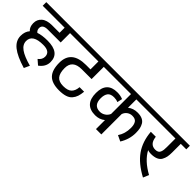

<svg xmlns="http://www.w3.org/2000/svg" viewBox="64 -1596 2566 2566"><g transform="rotate(45 1347.0 -312.5)"><path d="M264 -485H507V-662H648V-730H-10V-662H405V-566H264Q165 -566 115 -522.5Q65 -479 65 -410Q65 -338 109 -299Q65 -250 65 -169Q65 -77 147 -11.5Q229 54 400 105L436 26Q297 -12 231.5 -59Q166 -106 166 -173Q166 -298 366 -298Q495 -298 495 -204Q495 -149 444 -111L512 -52Q597 -114 597 -204Q597 -379 366 -379Q262 -379 196 -355Q166 -379 166 -416Q166 -485 264 -485Z M1145 -662H1262V-730H1145H628V-662H1043V-512H959Q685 -512 685 -280Q685 -143 746.5 -79.5Q808 -16 943 -16Q1013 -16 1061.5 -31.5Q1110 -47 1137 -79Q1164 -111 1176.5 -149Q1189 -187 1194 -241H1108Q1103 -171 1066 -133.5Q1029 -96 942 -96Q860 -96 823 -140.5Q786 -185 786 -280Q786 -431 960 -431H1145Z M1242 -662H1659V-286Q1642 -246 1606.5 -223Q1571 -200 1531 -200Q1412 -200 1412 -337Q1412 -400 1438.5 -436Q1465 -472 1531 -472Q1572 -472 1606 -457L1622 -530Q1571 -550 1514 -550Q1317 -550 1317 -341Q1317 -122 1520 -122Q1601 -122 1659 -170V0H1760V-385Q1774 -425 1806 -447.5Q1838 -470 1878 -470Q1934 -470 1956.5 -437Q1979 -404 1979 -341Q1979 -232 1924 -151L2006 -112Q2073 -219 2073 -341Q2073 -387 2066 -421Q2059 -455 2041 -486Q2023 -517 1987 -533.5Q1951 -550 1897 -550Q1816 -550 1760 -504V-662H2147V-730H1242Z M2127 -662H2499V-499Q2499 -467 2496.5 -447Q2494 -427 2486 -406Q2478 -385 2460 -375Q2442 -365 2413 -365Q2314 -365 2298 -485Q2297 -488 2297 -493H2203Q2217 -321 2301.5 -200.5Q2386 -80 2561 14L2595 -67Q2420 -163 2351 -294Q2377 -284 2412 -284Q2472 -284 2511.5 -301Q2551 -318 2569 -351Q2587 -384 2593.5 -417.5Q2600 -451 2600 -499V-662H2704V-730H2127Z"/></g></svg>

Font: Glegoo
Style: Bold
Weight: 700
Version: Version 2.0.1; ttfautohint (v0.9) -r 48 -G 60